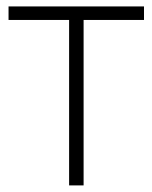

<svg xmlns="http://www.w3.org/2000/svg" viewBox="-20 -562 462 582"><path d="M189.5 0V-501.5H5.9V-542.5H416.5V-501.5H233.4V0Z"/></svg>

Font: Inter 16pt ExtraLight
Style: Regular
Weight: 250
Version: Version 4.001;git-66647c0bb